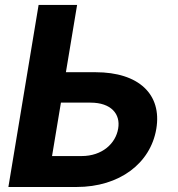

<svg xmlns="http://www.w3.org/2000/svg" viewBox="-20 -747 710 767"><path d="M361.9 -458.5H243.3L288 -727.3H134.2L13.5 0H285.5C458.1 0 581.3 -94.8 604.4 -232.2C627.5 -370 534.4 -458.5 361.9 -458.5ZM187.9 -123.6 223.4 -337H341.6C424 -337 462 -291.5 452.1 -233.7C442.5 -174 388.5 -123.6 306.1 -123.6Z"/></svg>

Font: Magic Ui Pro
Style: Bold Italic
Weight: 700
Italic angle: -9.39999°
Designer: Stefan Endress, Andreas Faust
Version: Version 1.000;FEAKit 1.0